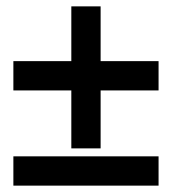

<svg xmlns="http://www.w3.org/2000/svg" viewBox="-20 -528 539 603"><path d="M22 -37V55H478V-37ZM22 -244H204V-62H296V-244H478V-336H296V-508H204V-336H22Z"/></svg>

Font: Charger Pro
Style: ExBd
Weight: 400
Designer: Jasper
Foundry: Cannot Into Space Fonts
Version: Version 1.09